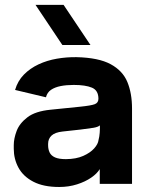

<svg xmlns="http://www.w3.org/2000/svg" viewBox="-20 -744 602 777"><path d="M219.7 12.7Q156 12.7 115.2 -8.5Q74.3 -29.7 55 -65Q35.7 -100.3 35.7 -142V-157Q35.7 -183 47.3 -214Q59 -245 91.2 -269.5Q123.3 -294 184.7 -300L302.7 -312Q349.3 -316.7 363.8 -322.5Q378.3 -328.3 378.3 -344.3Q378.3 -378.3 352 -389.3Q325.7 -400.3 278.3 -400.3Q249 -400.3 225.5 -395.7Q202 -391 186.5 -380.5Q171 -370 166 -350.3L41 -380Q51.7 -416.7 76.8 -442.2Q102 -467.7 136.3 -483.7Q170.7 -499.7 210.3 -506.5Q250 -513.3 289.3 -512.7Q379 -510.7 427.8 -484.2Q476.7 -457.7 495.5 -412Q514.3 -366.3 514.3 -305V0H383.7V-59.7Q373 -41.7 349.2 -25.2Q325.3 -8.7 291.8 2Q258.3 12.7 219.7 12.7ZM246.7 -100Q288 -100.3 316.7 -113Q345.3 -125.7 361.2 -143.5Q377 -161.3 378.7 -177.3Q382.3 -190.3 383.5 -206.3Q384.7 -222.3 384.3 -236.7Q377 -230 358 -226.8Q339 -223.7 306 -219.7L233 -211.7Q202.3 -208.3 188.5 -195.3Q174.7 -182.3 174.7 -161.7V-156.3Q174.7 -140 180.8 -127Q187 -114 202.7 -107Q218.3 -100 246.7 -100ZM232.3 -562 123.7 -724.3H237.3L346 -562Z"/></svg>

Font: Nata Sans
Style: Regular
Weight: 400
Designer: Daniel Uzquiano Cruz
Version: Version 1.001